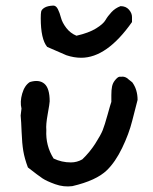

<svg xmlns="http://www.w3.org/2000/svg" viewBox="-20 -675 548 688"><path d="M239 -8Q208 -4 177.5 -15Q147 -26 132 -36Q117 -46 80 -75Q68 -107 63.5 -134Q59 -161 57.5 -201Q56 -241 54 -261L57 -286Q51 -310 59.5 -339.5Q68 -369 87 -381Q120 -391 139 -375Q158 -359 158 -312Q158 -305 151 -266.5Q144 -228 146 -209Q143 -153 172 -107Q201 -93 234 -93Q256 -93 275 -104Q302 -130 321.5 -160.5Q341 -191 348 -208.5Q355 -226 365.5 -264Q376 -302 379 -310Q379 -316 379 -334.5Q379 -353 381.5 -365Q384 -377 391 -386Q401 -399 408 -400Q411 -400 415 -400Q420 -401 425.5 -399.5Q431 -398 434.5 -395.5Q438 -393 444.5 -387.5Q451 -382 454 -380Q473 -354 473 -317L454 -243Q442 -195 417.5 -144.5Q393 -94 363 -65Q325 -28 239 -8ZM271 -468Q245 -468 218 -477L149 -507Q126 -535 126 -610Q126 -626 127.5 -633.5Q129 -641 139.5 -647.5Q150 -654 171 -655Q181 -655 187.5 -642Q194 -629 198.5 -611.5Q203 -594 217.5 -575Q232 -556 254 -547Q298 -557 324 -573Q350 -589 358 -603Q366 -617 379.5 -631.5Q393 -646 412 -653Q431 -653 442 -640.5Q453 -628 453 -614V-596Q363 -468 271 -468Z"/></svg>

Font: Excalifont
Style: Regular
Weight: 400
Designer: Your Own Font Foundry (Virgil); Ján Filípek / DizajnDesign (Excalifont, modifications)
Foundry: Your Own Font Foundry (Virgil); Ján Filípek / DizajnDesign (Excalifont, modifications)
Version: Version 1.000;Glyphs 3.2 (3227)